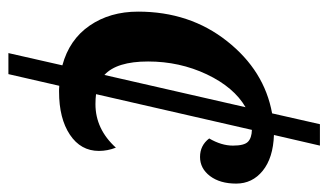

<svg xmlns="http://www.w3.org/2000/svg" viewBox="-183 -575 785 459"><g transform="rotate(90 209.5 -345.5)"><path d="M159.2 -202.6 236.3 -540Q188.5 -512.2 157.7 -447.3Q127 -382.3 127 -307.1Q127 -231.9 159.2 -202.6ZM340.8 -189.5Q340.8 -146 302 -120.1Q263.2 -94.2 199.2 -94.2H193.8Q188.5 -94.2 185.1 -94.7L157.2 26.9H106.9L136.2 -102.1Q74.7 -118.7 41.3 -167.2Q7.8 -215.8 7.8 -283.2Q7.8 -406.7 78.4 -495.8Q148.9 -585 251 -603.5L276.9 -717.8H328.1L302.7 -607.9Q357.4 -606 388.2 -581.1Q418.9 -556.2 418.9 -517.6Q418.9 -479 400.9 -455.1Q382.8 -431.2 355.2 -431.2Q327.6 -431.2 311 -453.1Q328.1 -482.4 328.1 -509.8Q328.1 -537.1 318.8 -545.9Q309.6 -554.7 290.5 -555.2L205.1 -182.6Q215.8 -181.2 229 -181.2Q288.6 -181.2 333 -230Q340.8 -210 340.8 -189.5Z"/></g></svg>

Font: Lobster-Regular
Style: Regular
Weight: 400
Designer: Pablo Impallari
Foundry: Pablo Impallari
Version: Version 1.007; ttfautohint (v1.1) -l 8 -r 50 -G 50 -x 14 -D 